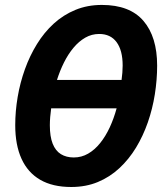

<svg xmlns="http://www.w3.org/2000/svg" viewBox="-20 -745 679 775"><path d="M267.6 9.8Q192.4 9.8 142.3 -19.3Q92.3 -48.3 66.9 -104Q41.5 -159.7 41.5 -239.7Q41.5 -295.9 51.3 -353.5Q61 -411.1 80.6 -465.6Q100.1 -520 129.2 -567.1Q158.2 -614.3 197 -649.7Q235.8 -685.1 284.4 -705.1Q333 -725.1 391.1 -725.1Q503.9 -725.1 559.1 -660.6Q614.3 -596.2 614.3 -480Q614.3 -422.9 605 -364.3Q595.7 -305.7 576.7 -251Q557.6 -196.3 529.1 -149.2Q500.5 -102.1 461.9 -66.2Q423.3 -30.3 375 -10.3Q326.7 9.8 267.6 9.8ZM277.8 -109.4Q309.1 -109.4 335.7 -124.8Q362.3 -140.1 384.3 -167.5Q406.2 -194.8 422.9 -230.7Q439.5 -266.6 450.7 -307.6H186.5Q184.1 -290.5 182.6 -272.5Q181.2 -254.4 181.2 -239.3Q181.2 -193.8 192.6 -165Q204.1 -136.2 225.8 -122.8Q247.6 -109.4 277.8 -109.4ZM210 -422.4H470.7Q472.7 -436.5 473.9 -451.7Q475.1 -466.8 475.1 -480.5Q475.1 -541.5 450.7 -574.7Q426.3 -607.9 380.4 -607.9Q350.1 -607.9 324.2 -593Q298.3 -578.1 276.9 -552.5Q255.4 -526.9 238.5 -493.2Q221.7 -459.5 210 -422.4Z"/></svg>

Font: Open Sans SemiCondensed
Style: Bold Italic
Weight: 700
Width: 4
Italic angle: -12°
Designer: Monotype Design Team
Foundry: Monotype Imaging Inc.
Version: Version 3.003